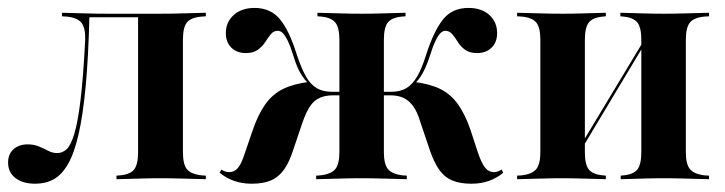

<svg xmlns="http://www.w3.org/2000/svg" viewBox="-42 -448 1813 480"><path d="M358.9 -2.4Q333.9 -2.4 308.5 -1.6Q283.1 -0.8 249.2 0V-8.9L258.9 -9.7Q283.9 -12.1 293.5 -24.6Q303.2 -37.1 303.2 -67.7V-208.1H415.3V-67.7Q415.3 -37.9 425 -25.4Q434.7 -12.9 461.3 -9.7L472.6 -8.9V0Q437.9 -0.8 412.1 -1.6Q386.3 -2.4 358.9 -2.4ZM46 11.3Q15.3 11.3 -3.2 -2.8Q-21.8 -16.9 -21.8 -41.9Q-21.8 -62.9 -8.1 -75Q5.6 -87.1 27.4 -87.1Q42.7 -87.1 55.2 -81.9Q67.7 -76.6 78.6 -71Q89.5 -65.3 100.8 -65.3Q113.7 -65.3 124.2 -74.6Q134.7 -83.9 143.5 -112.5Q152.4 -141.1 159.3 -197.6Q166.1 -254 171 -348.4Q171.8 -379 161.3 -391.5Q150.8 -404 125 -406.5L112.9 -407.3V-416.1Q147.6 -415.3 173.8 -414.5Q200 -413.7 226.6 -413.7H231.5H358.9Q386.3 -413.7 412.1 -414.5Q437.9 -415.3 472.6 -416.1V-407.3L461.3 -406.5Q434.7 -404 425 -391.5Q415.3 -379 415.3 -348.4V-208.1H303.2V-407.3L306.5 -404.8H178.2L181.5 -407.3Q179 -304.8 172.2 -232.3Q165.3 -159.7 154.4 -112.1Q143.5 -64.5 127.8 -37.5Q112.1 -10.5 91.9 0.4Q71.8 11.3 46 11.3Z M1136.3 11.3Q1108.1 11.3 1088.7 3.2Q1069.4 -4.8 1056.5 -23Q1043.5 -41.1 1033.1 -71L1008.9 -142.7Q1001.6 -167.7 991.1 -182.3Q980.6 -196.8 966.9 -203.2Q953.2 -209.7 933.1 -209.7H899.2V-218.5H935.5Q958.9 -218.5 974.2 -227.8Q989.5 -237.1 1001.2 -257.3Q1012.9 -277.4 1023.4 -311.3Q1042.7 -371 1065.7 -399.6Q1088.7 -428.2 1129 -428.2Q1162.1 -428.2 1181.5 -410.5Q1200.8 -392.7 1200.8 -365.3Q1200.8 -342.7 1187.1 -329Q1173.4 -315.3 1150.8 -315.3Q1132.3 -315.3 1121 -323.4Q1109.7 -331.5 1102.8 -342.7Q1096 -354 1088.7 -362.5Q1081.5 -371 1071 -371Q1065.3 -371 1059.7 -365.7Q1054 -360.5 1047.2 -346.8Q1040.3 -333.1 1031.5 -304.8Q1023.4 -280.6 1014.1 -264.1Q1004.8 -247.6 991.9 -236.3L991.1 -243.5Q1031.5 -238.7 1058.1 -225.8Q1084.7 -212.9 1102.8 -187.5Q1121 -162.1 1134.7 -121.8L1153.2 -65.3Q1162.1 -39.5 1171 -28.6Q1179.8 -17.7 1192.7 -17.7Q1202.4 -17.7 1212.1 -24.2L1216.1 -16.1Q1200.8 -3.2 1181 4Q1161.3 11.3 1136.3 11.3ZM587.1 11.3Q562.9 11.3 542.7 4Q522.6 -3.2 507.3 -16.1L511.3 -24.2Q521 -17.7 530.6 -17.7Q544.4 -17.7 553.2 -28.6Q562.1 -39.5 570.2 -65.3L589.5 -121.8Q603.2 -162.1 621.4 -187.5Q639.5 -212.9 666.1 -225.8Q692.7 -238.7 732.3 -243.5V-236.3Q719.4 -247.6 709.7 -264.1Q700 -280.6 692.7 -304.8Q683.9 -333.1 677 -346.8Q670.2 -360.5 664.5 -365.7Q658.9 -371 652.4 -371Q641.9 -371 635.1 -362.5Q628.2 -354 621 -342.7Q613.7 -331.5 602.4 -323.4Q591.1 -315.3 572.6 -315.3Q550 -315.3 536.3 -329Q522.6 -342.7 522.6 -365.3Q522.6 -392.7 542.3 -410.5Q562.1 -428.2 594.4 -428.2Q634.7 -428.2 658.1 -399.6Q681.5 -371 700 -311.3Q711.3 -277.4 722.6 -257.3Q733.9 -237.1 749.6 -227.8Q765.3 -218.5 788.7 -218.5H824.2V-209.7H791.1Q771 -209.7 756.9 -203.2Q742.7 -196.8 733.1 -182.3Q723.4 -167.7 714.5 -142.7L690.3 -71Q680.6 -41.1 667.3 -23Q654 -4.8 635.1 3.2Q616.1 11.3 587.1 11.3ZM806.5 -208.1V-348.4Q806.5 -379 796.4 -391.5Q786.3 -404 761.3 -406.5L751.6 -407.3V-416.1Q786.3 -415.3 811.3 -414.5Q836.3 -413.7 862.1 -413.7Q887.9 -413.7 912.9 -414.5Q937.9 -415.3 971.8 -416.1V-407.3L962.1 -406.5Q937.1 -404 927.4 -391.5Q917.7 -379 917.7 -348.4V-208.1ZM862.1 -2.4Q835.5 -2.4 809.3 -1.6Q783.1 -0.8 748.4 0V-8.9L759.7 -9.7Q786.3 -12.9 796.4 -25.4Q806.5 -37.9 806.5 -67.7V-208.1H917.7V-67.7Q917.7 -37.9 927.8 -25.4Q937.9 -12.9 963.7 -9.7L975 -8.9V0Q940.3 -0.8 914.5 -1.6Q888.7 -2.4 862.1 -2.4Z M1616.9 -2.4Q1591.9 -2.4 1567.3 -1.6Q1542.7 -0.8 1509.7 0V-8.9L1517.7 -9.7Q1541.9 -12.1 1551.6 -24.6Q1561.3 -37.1 1561.3 -67.7V-208.1H1672.6V-67.7Q1672.6 -37.9 1682.7 -25.4Q1692.7 -12.9 1718.5 -9.7L1730.6 -8.9V0Q1695.2 -0.8 1669.4 -1.6Q1643.5 -2.4 1616.9 -2.4ZM1364.5 -2.4Q1337.9 -2.4 1312.1 -1.6Q1286.3 -0.8 1250.8 0V-8.9L1262.9 -9.7Q1288.7 -12.9 1298.8 -25.4Q1308.9 -37.9 1308.9 -67.7V-348.4Q1308.9 -379 1298.8 -391.5Q1288.7 -404 1262.9 -406.5L1250.8 -407.3V-416.1Q1286.3 -415.3 1312.1 -414.5Q1337.9 -413.7 1364.5 -413.7Q1390.3 -413.7 1414.5 -414.5Q1438.7 -415.3 1472.6 -416.1V-407.3L1464.5 -406.5Q1439.5 -404 1429.8 -391.5Q1420.2 -379 1420.2 -348.4V-67.7Q1420.2 -37.1 1429.8 -24.6Q1439.5 -12.1 1464.5 -9.7L1472.6 -8.9V0Q1438.7 -0.8 1414.5 -1.6Q1390.3 -2.4 1364.5 -2.4ZM1561.3 -208.1V-348.4Q1561.3 -379 1551.6 -391.5Q1541.9 -404 1516.9 -406.5L1508.9 -407.3V-416.1Q1542.7 -415.3 1567.3 -414.5Q1591.9 -413.7 1616.9 -413.7Q1643.5 -413.7 1669.4 -414.5Q1695.2 -415.3 1730.6 -416.1V-407.3L1718.5 -406.5Q1692.7 -404 1682.7 -391.5Q1672.6 -379 1672.6 -348.4V-208.1ZM1384.7 -29.8 1383.1 -40.3 1591.9 -387.1 1592.7 -376.6Z"/></svg>

Font: Playfair 144pt SemiCondensed
Style: Bold
Weight: 700
Width: 4
Designer: Claus Eggers Sørensen
Foundry: Claus Eggers Sørensen
Version: Version 2.203